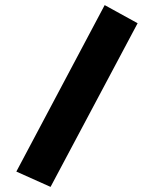

<svg xmlns="http://www.w3.org/2000/svg" viewBox="-20 -688 603 752"><path d="M178 44 519 -597 390 -668 44 -16Z"/></svg>

Font: Inconsolata SemiExpanded Black
Style: Regular
Weight: 900
Width: 6
Monospace: yes
Designer: Raph Levien, Cyreal, Brenton Simpson
Foundry: Raph Levien, Cyreal, Google
Version: Version 3.100